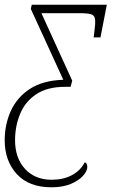

<svg xmlns="http://www.w3.org/2000/svg" viewBox="-28 -556 487 816"><path d="M191 240Q95 240 43.5 184Q-8 128 -8 40Q-8 -28 18.5 -85.5Q45 -143 99.5 -178.5Q154 -214 241 -217L103 -518L107 -536H426L399 -397H370L373 -420Q378 -457 376 -474Q374 -491 358.5 -495.5Q343 -500 309 -500H148L279 -213L272 -187H249Q173 -187 126 -155.5Q79 -124 57.5 -72Q36 -20 36 40Q36 116 78.5 162Q121 208 192 208Q241 208 277.5 188.5Q314 169 332 134Q343 137 343 153Q343 171 324.5 191.5Q306 212 272 226Q238 240 191 240Z"/></svg>

Font: Noto Serif SemiCondensed ExtraLight
Style: Italic
Weight: 200
Width: 4
Italic angle: -12°
Designer: Monotype Design Team
Foundry: Monotype Imaging Inc.
Version: Version 2.013